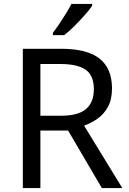

<svg xmlns="http://www.w3.org/2000/svg" viewBox="-20 -964 662 984"><path d="M294 -714Q427 -714 490.5 -663.5Q554 -613 554 -511Q554 -454 533 -416Q512 -378 479.5 -355.5Q447 -333 411 -320L607 0H502L329 -295H187V0H97V-714ZM289 -636H187V-371H294Q381 -371 421 -405.5Q461 -440 461 -507Q461 -577 419 -606.5Q377 -636 289 -636ZM452 -944V-934Q440 -916 415 -887.5Q390 -859 361.5 -830.5Q333 -802 309 -784H251V-796Q266 -815 283.5 -841Q301 -867 318 -894.5Q335 -922 346 -944Z"/></svg>

Font: Noto Sans IKEA
Style: Regular
Weight: 400
Designer: Monotype Design Team
Foundry: Monotype Imaging Inc.
Version: Version 2.001